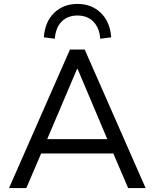

<svg xmlns="http://www.w3.org/2000/svg" viewBox="-20 -957 787 977"><path d="M26 0 336 -705H411L721 0H632L546 -201L588 -176H158L200 -201L114 0ZM372 -606 212 -230 188 -249H558L534 -230L375 -606ZM259 -760 203 -767Q209 -847 256 -892Q303 -937 374 -937Q446 -937 493 -891.5Q540 -846 546 -767L490 -760Q486 -815 455.5 -846.5Q425 -878 374 -878Q324 -878 293.5 -847Q263 -816 259 -760Z"/></svg>

Font: Nunito Sans 10pt
Style: Regular
Weight: 400
Designer: Vernon Adams
Foundry: Vernon Adams
Version: Version 3.101;gftools[0.9.27]